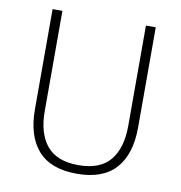

<svg xmlns="http://www.w3.org/2000/svg" viewBox="-75 -709 744 789"><g transform="rotate(10 297.0 -314.5)"><path d="M296.5 10Q187.5 10 134.5 -50Q81.5 -110 81.5 -221.5V-639H122.5V-221Q122.5 -127.5 164.8 -76.8Q207 -26 296.5 -26Q387 -26 429 -76.8Q471 -127.5 471 -221V-639H512V-221.5Q512 -110 458.8 -50Q405.5 10 296.5 10Z"/></g></svg>

Font: Anek Kannada Medium ExtraLight
Style: Regular
Weight: 250
Version: Version 1.003